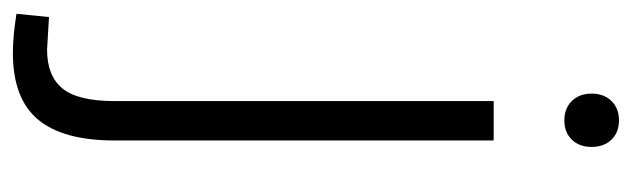

<svg xmlns="http://www.w3.org/2000/svg" viewBox="-422 -378 949 288"><g transform="rotate(90 52.0 -233.5)"><path d="M87.9 -688Q106 -688 116.9 -676.8Q127.9 -665.5 127.9 -647Q127.9 -628.4 116.9 -617.2Q106 -606 87.9 -606Q70.3 -606 59.1 -617.2Q47.9 -628.4 47.9 -647Q47.9 -665.5 59.1 -676.8Q70.3 -688 87.9 -688ZM59.1 68.8V-500H118.2V68.8Q118.2 146 86.7 183.6Q55.2 221.2 -13.2 221.2Q-38.1 221.2 -71.8 215.8L-66.9 167Q-21.5 169.9 -18.1 169.9Q21.5 169.9 40.3 146.7Q59.1 123.5 59.1 68.8Z"/></g></svg>

Font: LT Hoop Light
Style: Regular
Weight: 300
Designer: Daniel Lyons
Foundry: LyonsType
Version: Version 1.000